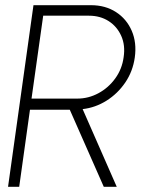

<svg xmlns="http://www.w3.org/2000/svg" viewBox="-20 -720 572 740"><path d="M11 0 109 -700H330.5Q386 -700 427 -673.5Q468 -647 487.8 -601.2Q507.5 -555.5 499.5 -498.5Q492 -445 462.8 -402Q433.5 -359 390.5 -332Q347.5 -305 298.5 -299.5L430 0H380L249 -297H95.5L54 0ZM101.5 -340H278Q321 -340 359.5 -360.8Q398 -381.5 424.2 -417.8Q450.5 -454 456.5 -499.5Q463.5 -545.5 447.2 -581.8Q431 -618 398.5 -638.8Q366 -659.5 323 -659.5H146.5Z"/></svg>

Font: Urbanist ExtraLight
Style: Italic
Weight: 250
Version: Version 1.303